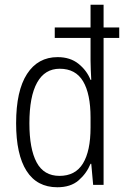

<svg xmlns="http://www.w3.org/2000/svg" viewBox="-20 -831 533 810"><path d="M222 -41Q136 -41 92 -110Q48 -179 48 -311Q48 -448 94 -519Q140 -590 223 -590Q276 -590 311 -562Q346 -534 362 -494H365Q364 -515 363 -536Q362 -557 362 -575V-671H211V-715H362V-811H417V-715H483V-671H417V-51H373L365 -140H362Q345 -99 311.5 -70Q278 -41 222 -41ZM231 -89Q298 -89 330 -141.5Q362 -194 362 -293V-335Q362 -435 330.5 -488Q299 -541 232 -541Q169 -541 136.5 -482.5Q104 -424 104 -311Q104 -203 134.5 -146Q165 -89 231 -89Z"/></svg>

Font: Noto Sans Tamil UI Condensed Light
Style: Regular
Weight: 300
Width: 3
Designer: Jelle Bosma - Monotype Design Team
Foundry: Monotype Imaging Inc.
Version: Version 2.004; ttfautohint (v1.8.4.7-5d5b)